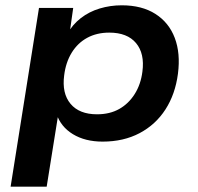

<svg xmlns="http://www.w3.org/2000/svg" viewBox="-20 -524 748 724"><path d="M20 180 127 -494H256L242 -395H233Q253 -431 284.5 -455.5Q316 -480 356 -492Q396 -504 439 -504Q515 -504 566 -471.5Q617 -439 639 -381Q661 -323 651 -246Q641 -169 604 -111.5Q567 -54 506.5 -22Q446 10 367 10Q301 10 255 -18Q209 -46 193 -95H200L156 180ZM346 -93Q394 -93 429.5 -113Q465 -133 488 -169.5Q511 -206 517 -254Q526 -322 493 -361.5Q460 -401 392 -401Q345 -401 309 -381.5Q273 -362 250.5 -325.5Q228 -289 222 -240Q213 -172 246 -132.5Q279 -93 346 -93Z"/></svg>

Font: Nunito Sans 10pt SemiExpanded
Style: Bold Italic
Weight: 700
Width: 6
Italic angle: -9°
Designer: Vernon Adams
Foundry: Vernon Adams
Version: Version 3.101;gftools[0.9.27]